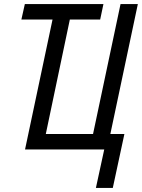

<svg xmlns="http://www.w3.org/2000/svg" viewBox="-20 -734 697 943"><path d="M451 189H534L591 -76H522L657 -714H572L437 -76H205L323 -638H472L488 -714H102L85 -638H238L103 0H492Z"/></svg>

Font: Noto Sans Display SemiCondensed
Style: Italic
Weight: 400
Width: 4
Italic angle: -12°
Designer: Monotype Design Team
Foundry: Monotype Imaging Inc.
Version: Version 1.900